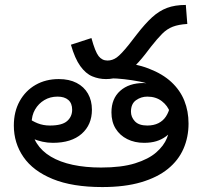

<svg xmlns="http://www.w3.org/2000/svg" viewBox="-20 -745 818 777"><path d="M394 12Q273 12 193.5 -20.5Q114 -53 75 -109.5Q36 -166 36 -237Q36 -293 59.5 -335.5Q83 -378 124 -401.5Q165 -425 218 -425Q260 -425 290 -409.5Q320 -394 336 -366Q352 -338 352 -301Q352 -240 310.5 -203.5Q269 -167 194 -167Q172 -167 152 -171.5Q132 -176 115 -183Q98 -190 83 -199L90 -270Q110 -255 132.5 -246Q155 -237 182 -237Q231 -237 251.5 -255Q272 -273 272 -301Q272 -327 256.5 -340.5Q241 -354 213 -354Q183 -354 159.5 -340Q136 -326 122 -302Q108 -278 108 -246V-241Q108 -198 128.5 -165.5Q149 -133 186 -111Q223 -89 274.5 -78Q326 -67 389 -67Q472 -67 526.5 -84Q581 -101 612 -128Q643 -155 655.5 -186Q668 -217 668 -246V-290Q659 -317 635 -335.5Q611 -354 576 -354Q551 -354 530.5 -339.5Q510 -325 510 -293Q510 -271 526 -254Q542 -237 576 -237Q602 -237 621 -246.5Q640 -256 651.5 -273.5Q663 -291 668 -314L684 -224Q669 -206 651.5 -193Q634 -180 612.5 -173.5Q591 -167 563 -167Q525 -167 495 -182Q465 -197 448 -224.5Q431 -252 431 -290Q431 -346 466.5 -377.5Q502 -409 561 -409Q567 -409 574.5 -408Q582 -407 591 -405Q600 -403 608 -400L596 -399Q576 -409 545 -415Q514 -421 482.5 -424.5Q451 -428 429 -428L449 -496Q526 -489 582 -467.5Q638 -446 673.5 -413Q709 -380 726 -337.5Q743 -295 743 -245Q743 -190 722.5 -143Q702 -96 659.5 -61.5Q617 -27 551 -7.5Q485 12 394 12ZM409 -425Q380 -425 353.5 -436Q327 -447 305 -477.5Q283 -508 267 -564L350 -591Q365 -536 379 -518Q393 -500 415 -500Q435 -500 452.5 -512.5Q470 -525 502 -565L533 -605Q567 -649 595.5 -675Q624 -701 656 -713Q688 -725 732 -725L738 -648Q703 -646 679.5 -637Q656 -628 636.5 -608.5Q617 -589 591 -556L568 -526Q540 -490 515 -468Q490 -446 464.5 -435.5Q439 -425 409 -425Z"/></svg>

Font: hexutelugu05
Style: Book
Weight: 400
Designer: Jelle Bosma - Monotype Design Team
Foundry: Monotype Imaging Inc.
Version: Version 2.003